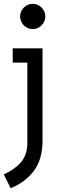

<svg xmlns="http://www.w3.org/2000/svg" viewBox="-25 -743 327 1012"><path d="M147.5 -722.7Q166 -722.7 181.2 -713.4Q196.3 -704.1 205.1 -689Q213.9 -673.8 213.9 -656.2Q213.9 -639.6 205.1 -624Q196.3 -608.4 181.2 -599.1Q166 -589.8 147.5 -589.8Q128.9 -589.8 113.8 -599.1Q98.6 -608.4 89.8 -624Q81.1 -639.6 81.1 -656.2Q81.1 -682.6 100.1 -702.6Q119.1 -722.7 147.5 -722.7ZM31.2 249 -4.9 176.8Q59.6 145.5 89.4 107.4Q119.1 69.3 119.1 9.8V-413.1H42V-488.3H199.2V-2Q199.2 96.7 153.8 157.2Q108.4 217.8 31.2 249Z"/></svg>

Font: Sen
Style: Regular
Weight: 400
Designer: Kosal Sen, Philatype
Foundry: Philatype
Version: Version 2.000;gftools[0.9.31]